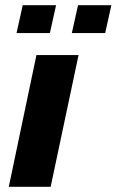

<svg xmlns="http://www.w3.org/2000/svg" viewBox="-20 -723 451 743"><path d="M14 0 121 -510H284L176 0ZM258 -595 282 -703H411L387 -595ZM44 -595 68 -703H197L173 -595Z"/></svg>

Font: Saira Thin
Style: Bold Italic
Weight: 700
Italic angle: -12°
Version: Version 1.101